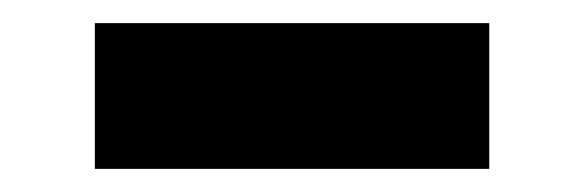

<svg xmlns="http://www.w3.org/2000/svg" viewBox="-20 -373 505 166"><path d="M62 -227V-353H403V-227Z"/></svg>

Font: Onest
Style: Bold
Weight: 700
Designer: Dmitri Voloshin, Andrey Kudryavtsev
Foundry: Dmitri Voloshin, Andrey Kudryavtsev
Version: Version 1.000;gftools[0.9.33]